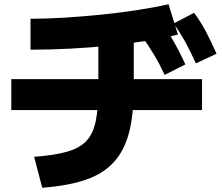

<svg xmlns="http://www.w3.org/2000/svg" viewBox="-20 -804 1040 900"><path d="M140 -69Q234 -76 293 -92.5Q352 -109 384.5 -143Q417 -177 429 -237Q441 -297 441 -391V-678H607V-391Q607 -268 585 -183Q563 -98 513 -43.5Q463 11 381 39Q299 67 178 76ZM33 -288V-433H927V-288ZM123 -716Q198 -716 285 -721.5Q372 -727 460 -736Q548 -745 628 -757.5Q708 -770 770 -784L814 -642Q751 -626 670 -613Q589 -600 497.5 -590.5Q406 -581 310.5 -576Q215 -571 123 -571ZM752 -453Q727 -506 700.5 -550Q674 -594 642 -638L739 -692Q772 -649 798 -603Q824 -557 849 -502ZM898 -507Q874 -561 849.5 -605.5Q825 -650 794 -694L890 -744Q922 -700 946.5 -653.5Q971 -607 995 -552Z"/></svg>

Font: M PLUS 1 Thin ExtraBold
Style: Regular
Weight: 800
Version: Version 1.001